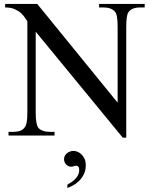

<svg xmlns="http://www.w3.org/2000/svg" viewBox="-20 -682 763 966"><path d="M685.1 -644.5Q664.1 -644.5 648.9 -638.4Q633.8 -632.3 625.5 -619.6Q615.2 -603 615.2 -547.4V10.7H597.7L159.7 -522.5V-115.7Q159.7 -54.7 173.3 -38.6Q191.4 -18.6 231.4 -18.6H254.4V0H22.9V-18.6H45.9Q67.9 -18.6 82.8 -24.4Q97.7 -30.3 106 -43.9Q111.8 -51.8 114.7 -69.1Q117.7 -86.4 117.7 -115.7V-575.7Q112.8 -581.1 105.7 -592.5Q98.6 -604 86.2 -615.5Q73.7 -627 54.4 -635.7Q35.2 -644.5 5.9 -644.5V-662.1H167.5L571.8 -165.5V-547.4Q571.8 -610.4 558.1 -623.5Q540 -644.5 500.5 -644.5H478.5V-662.1H708V-644.5ZM411.6 147.9Q411.6 176.3 400.9 196.5Q390.1 216.8 375.5 230.5Q360.8 244.1 345 252.2Q329.1 260.3 318.8 263.7V247.1Q328.1 241.7 338.6 234.9Q349.1 228 357.9 219.2Q366.7 210.4 372.6 199.2Q378.4 188 378.4 173.3Q378.4 159.7 373 155.5Q367.7 151.4 364.7 151.4Q360.4 151.4 352.5 154.1Q344.7 156.7 337.9 156.7Q331.5 156.7 325.2 154.1Q318.8 151.4 313.7 146.5Q308.6 141.6 305.4 134.5Q302.2 127.4 302.2 118.7Q302.2 108.4 306.9 100.6Q311.5 92.8 318.6 87.6Q325.7 82.5 333.7 79.8Q341.8 77.1 349.1 77.1Q359.9 77.1 371.1 82Q382.3 86.9 391.4 96.2Q400.4 105.5 406 118.4Q411.6 131.3 411.6 147.9Z"/></svg>

Font: Doulos SIL
Style: Regular
Weight: 400
Designer: Walt Agee, Victor Gaultney, Peter Martin, Debbi Hosken
Foundry: SIL International
Version: Version 4.110; 2011; Maintenance release